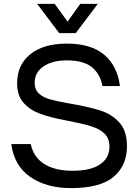

<svg xmlns="http://www.w3.org/2000/svg" viewBox="-20 -950 717 986"><path d="M353 -73Q446 -73 494 -106Q542 -139 542 -197Q542 -239 517 -263.5Q492 -288 447 -302Q402 -316 317 -332Q237 -347 185.5 -366Q134 -385 101 -422Q68 -459 68 -522Q68 -617 135.5 -671.5Q203 -726 323 -726Q448 -726 515.5 -668.5Q583 -611 596 -508H506Q495 -570 452 -605Q409 -640 323 -640Q249 -640 203.5 -609Q158 -578 158 -525Q158 -490 179.5 -470Q201 -450 236 -440Q271 -430 329 -420Q434 -402 494 -383Q554 -364 593 -321Q632 -278 632 -199Q632 -100 563.5 -42Q495 16 344 16Q219 16 136 -41Q53 -98 38 -210H138Q152 -143 207 -108Q262 -73 353 -73ZM392 -930H482L369 -780H284L171 -930H261L327 -839Z"/></svg>

Font: Violet Sans
Style: Regular
Weight: 400
Designer: Calvin Waterman
Foundry: Violet Office
Version: Version 1.013